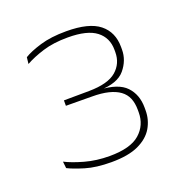

<svg xmlns="http://www.w3.org/2000/svg" viewBox="-76 -773 458 483"><g transform="rotate(-20 153.0 -532.0)"><path d="M144.5 -357.5Q104 -357.5 75.2 -366.2Q46.5 -375 32 -382.5L30 -400.5Q49.5 -390.5 80 -382Q110.5 -373.5 145.5 -373.5Q201.5 -373.5 226.5 -395.5Q251.5 -417.5 251.5 -452V-458.5Q251.5 -476.5 246 -489.8Q240.5 -503 228.5 -511.8Q216.5 -520.5 198.2 -525Q180 -529.5 154.5 -529.5L85 -530V-544.5L152.5 -545Q203.5 -545.5 225.8 -564.8Q248 -584 248 -614.5V-620.5Q248 -653 224 -671.5Q200 -690 148 -690Q109.5 -690 81.2 -681.2Q53 -672.5 32.5 -661L34.5 -678.5Q50.5 -688.5 79.5 -697.2Q108.5 -706 149.5 -706Q210.5 -706 238.2 -683.8Q266 -661.5 266 -621.5V-614.5Q266 -586 246.2 -562.2Q226.5 -538.5 177.5 -537.5H174.5L177.5 -539Q227.5 -537 248.5 -515Q269.5 -493 269.5 -458V-450.5Q269.5 -425.5 257 -404.2Q244.5 -383 217.2 -370.2Q190 -357.5 144.5 -357.5Z"/></g></svg>

Font: Anek Devanagari Thin
Style: Regular
Weight: 250
Designer: Kailash Malviya (Devanagari) & Yesha Goshar (Latin)
Foundry: Ek Type
Version: Version 1.003